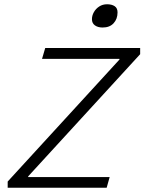

<svg xmlns="http://www.w3.org/2000/svg" viewBox="-20 -880 677 900"><path d="M16 0V-29L76 -50H494L480 0ZM112 -9 16 -29 563 -626 540 -574V-647L637 -626L88 -27L112 -80ZM177 -604 192 -655H637V-626L585 -604ZM461 -751Q439 -751 425 -761Q411 -771 411 -790Q411 -807 420 -823Q429 -839 445 -849.5Q461 -860 482 -860Q504 -860 517.5 -851Q531 -842 531 -822Q531 -791 512.5 -771Q494 -751 461 -751Z"/></svg>

Font: Intel One Mono Light
Style: Italic
Weight: 300
Italic angle: -16°
Monospace: yes
Designer: Fred Shallcrass
Foundry: Frere-Jones Type LLC
Version: Version 1.004